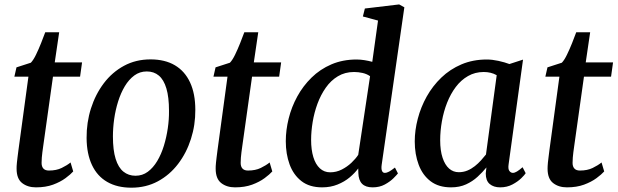

<svg xmlns="http://www.w3.org/2000/svg" viewBox="-20 -837 2792 868"><path d="M175.5 -177.5Q173 -161 171.5 -148.2Q170 -135.5 169 -124.5Q168 -113.5 168 -100.5Q168 -84 176.2 -75Q184.5 -66 201 -66Q235 -66 259 -77.8Q283 -89.5 299 -102.5L311 -62Q299 -48.5 276 -31.5Q253 -14.5 219.8 -2.2Q186.5 10 142.5 10Q105 10 80 -9.5Q55 -29 55 -74.5Q55 -79.5 55.2 -86Q55.5 -92.5 56.5 -102.2Q57.5 -112 59.2 -125.8Q61 -139.5 63.5 -159.5L108.5 -490.5H45L54.5 -532.5L119.5 -553.5Q131 -565.5 142.8 -589.8Q154.5 -614 165.5 -641.5Q176.5 -669 184.5 -691H247.5L227.5 -555H351L342 -490.5H219.5Z M660.5 -568.5Q725.5 -568.5 770.5 -542Q815.5 -515.5 839.2 -464.5Q863 -413.5 863 -340.5Q863.5 -272 843.2 -208.8Q823 -145.5 785 -95.8Q747 -46 693.5 -17.2Q640 11.5 574 11.5Q510 11.5 464.8 -14.5Q419.5 -40.5 395.8 -91Q372 -141.5 371.5 -213Q371 -283 391.2 -346.8Q411.5 -410.5 449.2 -460.5Q487 -510.5 540.5 -539.5Q594 -568.5 660.5 -568.5ZM643.5 -514Q612 -514 587.2 -495.8Q562.5 -477.5 544.2 -447Q526 -416.5 514 -378.2Q502 -340 496.2 -299.2Q490.5 -258.5 490.5 -220Q490.5 -158 502.8 -118.8Q515 -79.5 538 -61Q561 -42.5 592.5 -42.5Q624 -42.5 648.2 -60.5Q672.5 -78.5 690.8 -109Q709 -139.5 720.8 -177.8Q732.5 -216 738.5 -256.8Q744.5 -297.5 744 -336Q744 -398 732.2 -437.2Q720.5 -476.5 698.2 -495.2Q676 -514 643.5 -514Z M1075.5 -177.5Q1073 -161 1071.5 -148.2Q1070 -135.5 1069 -124.5Q1068 -113.5 1068 -100.5Q1068 -84 1076.2 -75Q1084.5 -66 1101 -66Q1135 -66 1159 -77.8Q1183 -89.5 1199 -102.5L1211 -62Q1199 -48.5 1176 -31.5Q1153 -14.5 1119.8 -2.2Q1086.5 10 1042.5 10Q1005 10 980 -9.5Q955 -29 955 -74.5Q955 -79.5 955.2 -86Q955.5 -92.5 956.5 -102.2Q957.5 -112 959.2 -125.8Q961 -139.5 963.5 -159.5L1008.5 -490.5H945L954.5 -532.5L1019.5 -553.5Q1031 -565.5 1042.8 -589.8Q1054.5 -614 1065.5 -641.5Q1076.5 -669 1084.5 -691H1147.5L1127.5 -555H1251L1242 -490.5H1119.5Z M1705.5 -92Q1703 -74 1706.8 -64.8Q1710.5 -55.5 1719.5 -55.5Q1728.5 -55.5 1739 -61.2Q1749.5 -67 1765.5 -79.5L1779 -53Q1774 -46.5 1758.8 -31.2Q1743.5 -16 1719.8 -3Q1696 10 1664.5 10Q1633 10 1617 -6Q1601 -22 1600 -55.5L1599.5 -75.5Q1584.5 -55 1561 -35.2Q1537.5 -15.5 1506 -2.8Q1474.5 10 1436.5 10Q1379 10 1342.8 -18.2Q1306.5 -46.5 1289.2 -93.8Q1272 -141 1272 -198.5Q1272 -249 1285 -301.2Q1298 -353.5 1324 -401Q1350 -448.5 1388.5 -486.2Q1427 -524 1478.2 -546Q1529.5 -568 1592.5 -568Q1609 -568 1627.8 -565Q1646.5 -562 1663 -557.5L1689 -744L1620.5 -762.5L1629.5 -798.5L1784.5 -817L1808 -804ZM1653 -492.5Q1638 -503 1619 -507.2Q1600 -511.5 1580.5 -511.5Q1539.5 -511.5 1507.5 -492.2Q1475.5 -473 1452.8 -440.5Q1430 -408 1415.2 -368Q1400.5 -328 1393.5 -285.5Q1386.5 -243 1386.5 -204.5Q1386.5 -160 1396.5 -127Q1406.5 -94 1426 -76Q1445.5 -58 1472.5 -58Q1500.5 -58 1525 -70.5Q1549.5 -83 1568.8 -101.2Q1588 -119.5 1599.5 -137Z M2279.5 -95.5Q2276 -73 2282.8 -64.2Q2289.5 -55.5 2298.5 -55.5Q2307 -55.5 2317.2 -61.8Q2327.5 -68 2342.5 -81L2356.5 -54Q2352.5 -47 2336.8 -31.5Q2321 -16 2296.5 -3Q2272 10 2241 10Q2212 10 2194 -5Q2176 -20 2176 -53L2179 -80Q2161.5 -58.5 2139 -37.8Q2116.5 -17 2087 -3.5Q2057.5 10 2019 10Q1963 10 1926.8 -17.5Q1890.5 -45 1872.8 -92.2Q1855 -139.5 1855 -197.5Q1855 -248 1868.8 -300.5Q1882.5 -353 1909.2 -400.8Q1936 -448.5 1975.2 -486.2Q2014.5 -524 2066.2 -546Q2118 -568 2181 -568Q2205 -568 2233.5 -561.8Q2262 -555.5 2283 -547.5L2344.5 -567.5ZM2225.5 -497Q2212.5 -504.5 2197.8 -508Q2183 -511.5 2167 -511.5Q2127.5 -511.5 2095.8 -493.2Q2064 -475 2040.5 -443.8Q2017 -412.5 2001.2 -372.5Q1985.5 -332.5 1977.8 -288.8Q1970 -245 1970 -203Q1970 -156 1980.8 -123.8Q1991.5 -91.5 2010.2 -75Q2029 -58.5 2054 -58.5Q2075 -58.5 2093 -66Q2111 -73.5 2126.5 -85.8Q2142 -98 2154.5 -112Q2167 -126 2177 -138.5Z M2576 -177.5Q2573.5 -161 2572 -148.2Q2570.5 -135.5 2569.5 -124.5Q2568.5 -113.5 2568.5 -100.5Q2568.5 -84 2576.8 -75Q2585 -66 2601.5 -66Q2635.5 -66 2659.5 -77.8Q2683.5 -89.5 2699.5 -102.5L2711.5 -62Q2699.5 -48.5 2676.5 -31.5Q2653.5 -14.5 2620.2 -2.2Q2587 10 2543 10Q2505.5 10 2480.5 -9.5Q2455.5 -29 2455.5 -74.5Q2455.5 -79.5 2455.8 -86Q2456 -92.5 2457 -102.2Q2458 -112 2459.8 -125.8Q2461.5 -139.5 2464 -159.5L2509 -490.5H2445.5L2455 -532.5L2520 -553.5Q2531.5 -565.5 2543.2 -589.8Q2555 -614 2566 -641.5Q2577 -669 2585 -691H2648L2628 -555H2751.5L2742.5 -490.5H2620Z"/></svg>

Font: Merriweather Light 18pt Medium
Style: Italic
Weight: 500
Italic angle: -7.8°
Version: Version 2.101